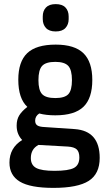

<svg xmlns="http://www.w3.org/2000/svg" viewBox="-20 -718 531 934"><path d="M249 -157Q204 -157 171 -166Q151 -153 151 -131Q151 -115 161.5 -108Q172 -101 196 -100L344 -90Q465 -81 465 50Q465 128 411.5 162Q358 196 240 196Q127 196 76.5 165.5Q26 135 26 73Q26 1 88 -37Q76 -49 68.5 -66.5Q61 -84 61 -107Q61 -136 73.5 -156.5Q86 -177 113 -198Q69 -239 69 -330Q69 -418 112.5 -459.5Q156 -501 251 -501Q343 -501 386 -459Q429 -417 429 -329Q429 -240 386 -198.5Q343 -157 249 -157ZM249 -241Q295 -241 312.5 -260Q330 -279 330 -328Q330 -378 312 -397.5Q294 -417 249 -417Q203 -417 185 -397.5Q167 -378 167 -328Q167 -279 185 -260Q203 -241 249 -241ZM130 51Q130 85 156 99Q182 113 245 113Q313 113 339.5 99Q366 85 366 48Q366 21 353.5 9Q341 -3 310 -5L167 -13Q130 7 130 51ZM251 -565Q219 -565 203.5 -582Q188 -599 188 -625V-638Q188 -665 203.5 -681.5Q219 -698 251 -698Q283 -698 298.5 -681.5Q314 -665 314 -638V-625Q314 -599 298.5 -582Q283 -565 251 -565Z"/></svg>

Font: Sofia Sans Extra Cond
Style: Bold
Weight: 700
Width: 1
Designer: Botio Nikoltchev, Ani Petrova
Foundry: lettersoup
Version: Version 4.100; ttfautohint (v1.8.3)